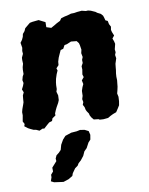

<svg xmlns="http://www.w3.org/2000/svg" viewBox="-88 -583 716 924"><g transform="rotate(-10 270.0 -121.0)"><path d="M111.2 -497.8 120 -505 133 -507.6 163.8 -510.8 183.6 -500.8 194.8 -495.2 194.4 -470.6 217.4 -463.2 237.6 -474.6 246.8 -480.2 264.6 -489.2 272.4 -500.4 290.8 -506 303 -508.4 322.6 -514.2 338.4 -514.6 353.2 -517 375.8 -519 395.4 -514.2 406 -514.8 419.4 -511.4 440.4 -502 447.8 -496.2 463.4 -488.4 473 -478 476.4 -468.2 480.2 -453.8 490.8 -448.8 494 -432.8 501.2 -419.2 498.6 -403.8 501.4 -392.8 508.8 -374.6 498.4 -361.6 503.8 -347.2 506.8 -334.2 500.4 -308.2 502 -294 497.2 -281.6 499.8 -265 491.6 -239.4 489.8 -222.6 488.6 -209.4 486 -192.6 485 -177 485.6 -160 484 -145.4 482.4 -129.4 478.8 -112.6 474.8 -97 478.4 -80.6 477.2 -58.8 474 -39.8 466 -26.8 454.4 -9.2 438.2 -3.2 425 3.2 411.4 11.2 388.6 13.4 370.6 12.4 365 9 342.2 6.4 332 -6 326 -17.4 324.2 -25.8 315.6 -38.4 312 -45.8 309.2 -59.2 302.4 -72.2 307.2 -84.8 304.4 -99.6 309.2 -115 310 -139 315.6 -156 322.2 -170.2 318.4 -188.8 330 -202.8 325.8 -216.4 329.6 -239.8 329 -256 337 -270.6 336.6 -285.8 341.8 -299 338.2 -318.2 342 -334.6 338.6 -356.8 335.6 -367.8 326.6 -379.2 299.4 -382 277.8 -372.8 265.8 -370.6 256.6 -354 243.4 -350.4 235.6 -333.6 227.8 -316 222 -297.2 220.6 -280.6 208 -267 211.6 -256 204.2 -239.2 197.4 -218.2 194 -200.6 192.6 -187.4 192.2 -168.6 188.4 -156.2 193.6 -137.6 192.6 -114.8 187.2 -101.8 176.4 -82.6 170.4 -70.2 163.8 -54.4 164 -44.8 147.4 -33.4 143.2 -21.2 128.2 -16.6 115.4 -5.4 100.2 8.2 92 7 75.8 14.2 59.8 7 48.4 5.2 34.2 -1.4 23.2 -7.2 7.2 -19.4 10.8 -30 3.8 -43.4 9 -72.6 8.8 -88 12.4 -102 20.2 -123.6 23.6 -133.8 24.6 -148.8 26.4 -166.8 33 -180.8 27 -196 34.8 -211.6 39.8 -225.2 36.8 -239.6 41.4 -256.6 47.4 -267.6 47.6 -288.4 49 -301 53.6 -316.8 52.8 -334.8 53.4 -346.4 61.4 -363.8 60.4 -378 63.2 -393.2 59.2 -418 68.4 -430.6 75 -444.8 77.8 -458.2 88 -470.4 93.6 -483.2ZM147 277 132.8 275.2 101.6 270.8 87.2 263.6 93.6 245 93.8 232.8 105.8 218.8 105.4 200.2 130 172.6 129 159.8 135.8 145 148.8 135 160 123.2 166.8 99 179.8 76.2 194 60.4 224.4 50.2 251.2 48.2 268.4 44.6 290.2 48 308.4 57.2 313 76 309.2 98.8 298 111 284.6 136.2 271.2 149.6 261.8 170.2 246.6 189.6 233.8 201 227.4 211.8 213 222.4 198 243.6 193.4 256.2 173.2 268.4Z"/></g></svg>

Font: Winky Rough
Style: Italic
Weight: 400
Italic angle: -8.97852°
Designer: Simon Atzbach
Foundry: typofactur
Version: Version 1.206